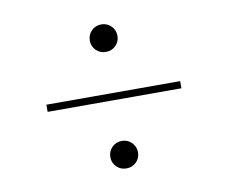

<svg xmlns="http://www.w3.org/2000/svg" viewBox="-57 -548 689 581"><g transform="rotate(-10 287.5 -257.0)"><path d="M287.5 -477.5Q305.5 -477.5 317.8 -465Q330 -452.5 330 -435Q330 -417.5 317.8 -405.2Q305.5 -393 287.5 -393Q269.5 -393 257.2 -405.2Q245 -417.5 245 -435Q245 -452.5 257.2 -465Q269.5 -477.5 287.5 -477.5ZM82 -267H493V-245H82ZM287.5 -119.5Q305.5 -119.5 317.8 -107Q330 -94.5 330 -77Q330 -59.5 317.8 -47.2Q305.5 -35 287.5 -35Q269.5 -35 257.2 -47.2Q245 -59.5 245 -77Q245 -94.5 257.2 -107Q269.5 -119.5 287.5 -119.5Z"/></g></svg>

Font: Newsreader Display ExtraLight
Style: Regular
Weight: 275
Designer: Hugues Gentile
Foundry: Production Type
Version: Version 1.001